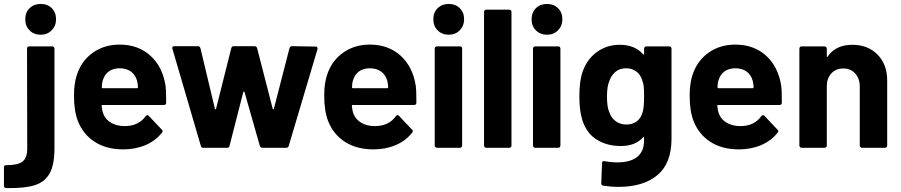

<svg xmlns="http://www.w3.org/2000/svg" viewBox="-79 -749 4565 973"><path d="M-59 192V98Q-59 92 -56 90Q-53 88 -46 88Q12 88 35.5 69.5Q59 51 59 3L58 -502Q58 -514 69 -514H185Q190 -514 193.5 -510.5Q197 -507 197 -502V2Q197 85 173 129Q149 173 97 189.5Q45 206 -47 204Q-59 204 -59 192ZM127 -729Q162 -729 183.5 -707.5Q205 -686 205 -651Q205 -618 183 -595.5Q161 -573 127 -573Q93 -573 71 -595Q49 -617 49 -651Q49 -686 71 -707.5Q93 -729 127 -729Z M316 -135Q296 -186 296 -264Q296 -325 310 -368Q333 -440 391 -481.5Q449 -523 527 -523Q621 -523 683 -467Q745 -411 760 -314Q763 -296 763 -243V-228Q763 -217 751 -217H441Q436 -217 436 -212Q438 -189 445 -171Q456 -143 484.5 -126.5Q513 -110 553 -110Q623 -110 659 -160Q662 -165 666.5 -165.5Q671 -166 675 -162L741 -92Q749 -86 742 -77Q710 -36 659 -14Q608 8 546 8Q461 8 402 -29.5Q343 -67 316 -135ZM441 -302H616Q620 -302 620 -306Q620 -320 616 -338Q608 -369 585 -386Q562 -403 527 -403Q495 -403 473 -387.5Q451 -372 442 -342Q437 -327 437 -306Q437 -302 441 -302Z M939 -9 795 -501 794 -505Q794 -515 804 -515H924Q934 -515 937 -504L1010 -198Q1012 -195 1013 -195Q1015 -195 1016 -198L1093 -505Q1096 -515 1105 -515H1210Q1221 -515 1224 -505L1303 -198Q1305 -195 1306 -195Q1309 -195 1309 -198L1388 -505Q1391 -515 1401 -515L1521 -513Q1526 -513 1528.5 -509.5Q1531 -506 1530 -500L1384 -9Q1381 0 1372 0H1252Q1241 0 1238 -9L1160 -283Q1159 -285 1157 -285Q1155 -285 1154 -283L1084 -9Q1081 0 1072 0H951Q942 0 939 -9Z M1584 -135Q1564 -186 1564 -264Q1564 -325 1578 -368Q1601 -440 1659 -481.5Q1717 -523 1795 -523Q1889 -523 1951 -467Q2013 -411 2028 -314Q2031 -296 2031 -243V-228Q2031 -217 2019 -217H1709Q1704 -217 1704 -212Q1706 -189 1713 -171Q1724 -143 1752.5 -126.5Q1781 -110 1821 -110Q1891 -110 1927 -160Q1930 -165 1934.5 -165.5Q1939 -166 1943 -162L2009 -92Q2017 -86 2010 -77Q1978 -36 1927 -14Q1876 8 1814 8Q1729 8 1670 -29.5Q1611 -67 1584 -135ZM1709 -302H1884Q1888 -302 1888 -306Q1888 -320 1884 -338Q1876 -369 1853 -386Q1830 -403 1795 -403Q1763 -403 1741 -387.5Q1719 -372 1710 -342Q1705 -327 1705 -306Q1705 -302 1709 -302Z M2124 -12V-503Q2124 -508 2127.5 -511Q2131 -514 2136 -514H2252Q2257 -514 2260 -511Q2263 -508 2263 -503V-12Q2263 -7 2260 -3.5Q2257 0 2252 0H2136Q2131 0 2127.5 -3.5Q2124 -7 2124 -12ZM2195 -729Q2229 -729 2251 -707.5Q2273 -686 2273 -651Q2273 -618 2251 -595.5Q2229 -573 2195 -573Q2161 -573 2139 -595Q2117 -617 2117 -651Q2117 -686 2139 -707.5Q2161 -729 2195 -729Z M2374 -11V-689Q2374 -694 2377.5 -697Q2381 -700 2385 -700H2501Q2506 -700 2509.5 -697Q2513 -694 2513 -689V-11Q2513 -6 2509.5 -3Q2506 0 2501 0H2385Q2381 0 2377.5 -3.5Q2374 -7 2374 -11Z M2622 -12V-503Q2622 -508 2625.5 -511Q2629 -514 2634 -514H2750Q2755 -514 2758 -511Q2761 -508 2761 -503V-12Q2761 -7 2758 -3.5Q2755 0 2750 0H2634Q2629 0 2625.5 -3.5Q2622 -7 2622 -12ZM2693 -729Q2727 -729 2749 -707.5Q2771 -686 2771 -651Q2771 -618 2749 -595.5Q2727 -573 2693 -573Q2659 -573 2637 -595Q2615 -617 2615 -651Q2615 -686 2637 -707.5Q2659 -729 2693 -729Z M2978 192Q2968 191 2968 179L2972 77Q2972 71 2976 68.5Q2980 66 2985 68Q3018 74 3047 74Q3185 74 3185 -38V-51Q3185 -54 3183 -54.5Q3181 -55 3179 -52Q3140 -9 3067 -9Q2997 -9 2945 -41.5Q2893 -74 2872 -141Q2857 -188 2857 -260Q2857 -340 2874 -387Q2896 -449 2946 -485.5Q2996 -522 3062 -522Q3138 -522 3180 -474Q3182 -472 3183.5 -472.5Q3185 -473 3185 -476V-502Q3185 -507 3188.5 -510.5Q3192 -514 3197 -514H3313Q3318 -514 3321 -510.5Q3324 -507 3324 -502V-46Q3324 79 3252.5 138.5Q3181 198 3056 198Q3017 198 2978 192ZM3009 -180Q3018 -152 3041 -135Q3064 -118 3095 -118Q3127 -118 3148 -134Q3169 -150 3177 -179Q3185 -200 3185 -261Q3185 -290 3183.5 -308Q3182 -326 3176 -341Q3168 -369 3146.5 -386Q3125 -403 3094 -403Q3064 -403 3042.5 -387Q3021 -371 3010 -341Q2997 -314 2997 -260Q2997 -204 3009 -180Z M3436 -135Q3416 -186 3416 -264Q3416 -325 3430 -368Q3453 -440 3511 -481.5Q3569 -523 3647 -523Q3741 -523 3803 -467Q3865 -411 3880 -314Q3883 -296 3883 -243V-228Q3883 -217 3871 -217H3561Q3556 -217 3556 -212Q3558 -189 3565 -171Q3576 -143 3604.5 -126.5Q3633 -110 3673 -110Q3743 -110 3779 -160Q3782 -165 3786.5 -165.5Q3791 -166 3795 -162L3861 -92Q3869 -86 3862 -77Q3830 -36 3779 -14Q3728 8 3666 8Q3581 8 3522 -29.5Q3463 -67 3436 -135ZM3561 -302H3736Q3740 -302 3740 -306Q3740 -320 3736 -338Q3728 -369 3705 -386Q3682 -403 3647 -403Q3615 -403 3593 -387.5Q3571 -372 3562 -342Q3557 -327 3557 -306Q3557 -302 3561 -302Z M3972 -11V-502Q3972 -507 3975 -510.5Q3978 -514 3983 -514H4099Q4104 -514 4107.5 -510.5Q4111 -507 4111 -502V-464Q4111 -460 4112.5 -459.5Q4114 -459 4115 -462Q4156 -522 4240 -522Q4319 -522 4368 -472.5Q4417 -423 4417 -341V-11Q4417 -6 4413.5 -3Q4410 0 4405 0H4289Q4285 0 4281.5 -3.5Q4278 -7 4278 -11V-311Q4278 -351 4255 -376.5Q4232 -402 4195 -402Q4157 -402 4134 -377Q4111 -352 4111 -312V-11Q4111 -6 4107.5 -3Q4104 0 4099 0H3983Q3979 0 3975.5 -3.5Q3972 -7 3972 -11Z"/></svg>

Font: Barlow GEO Bold
Style: Regular
Weight: 700
Designer: Jeremy Tribby
Foundry: Tribby Type
Version: Version 1.408